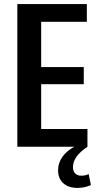

<svg xmlns="http://www.w3.org/2000/svg" viewBox="-20 -720 485 942"><path d="M156 -87H409V0H65V-700H406V-613H156L182 -682V-344L156 -391H391V-307H156L182 -354V-18ZM361 202Q316 202 290.5 179Q265 156 265 115Q265 78 288 47Q311 16 354 -5L409 0Q372 25 355 49.5Q338 74 338 100Q338 120 349 131Q360 142 379 142Q399 142 415 134L426 188Q413 194 396 198Q379 202 361 202Z"/></svg>

Font: Pathway Extreme Condensed SemiBold
Style: Regular
Weight: 600
Width: 3
Version: Version 1.001;gftools[0.9.26]